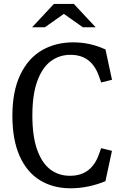

<svg xmlns="http://www.w3.org/2000/svg" viewBox="-20 -961 660 992"><path d="M44 -362.5Q44 -489 84.5 -574.2Q125 -659.5 195.8 -700.8Q266.7 -742.2 358.3 -742.2Q404 -742.2 445.2 -732.7Q486.5 -723.2 525 -705.5L558.7 -548.7L502.7 -535L490.5 -569.3Q471.7 -622.3 435.8 -649.9Q399.8 -677.5 345.3 -677.7Q288.3 -678.2 243.8 -645.9Q199.2 -613.7 173.2 -543.5Q147.2 -473.3 147.2 -364.7Q147.2 -256.2 172.3 -186.4Q197.5 -116.7 241.4 -84.4Q285.3 -52.2 342.8 -52.8Q397.8 -53 434.6 -80.8Q471.3 -108.5 490.2 -161L502.5 -195.3L558.5 -181.8L524.8 -25Q486 -8.5 439.2 1.7Q392.3 11.8 345 11.8Q254.8 11.8 187.2 -29.2Q119.7 -70.2 81.8 -154Q44 -237.8 44 -362.5ZM258.5 -940.7H361.5L474.2 -820H408.2L296.7 -898.7H323.3L211.8 -820H145.8Z"/></svg>

Font: Monaspace Xenon Var
Style: Regular
Weight: 400
Designer: Riley Cran and the Lettermatic Team
Version: Version 1.000 (Monaspace Xenon Var)